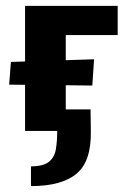

<svg xmlns="http://www.w3.org/2000/svg" viewBox="-20 -444 443 651"><path d="M65 0V-424H203V0ZM293 -154 11 -157 17 -234 299 -243ZM141 -325V-424H379V-325ZM85 187V120Q127 120 146 104.5Q165 89 169.5 61.5Q174 34 174 0H123V-73H287L288 0Q290 103 239.5 145Q189 187 85 187Z"/></svg>

Font: Ysabeau Infant ExtraBold
Style: Regular
Weight: 800
Designer: Christian Thalmann (Catharsis Fonts)
Version: Version 2.001;gftools[0.9.30]; featfreeze: ss01,ss02,lnum